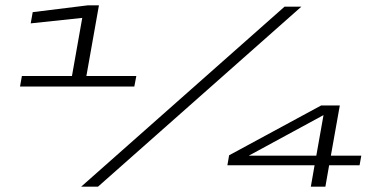

<svg xmlns="http://www.w3.org/2000/svg" viewBox="-20 -699 1460 719"><path d="M55 -375 62 -414.5H249.5L288 -632L95 -611.5L102.5 -653.5L308.5 -679H350.5L303.5 -414.5H490.5L483 -375ZM284 0 1045.5 -674H1108.5L347 0ZM1144 0 1158 -80H831.5L838 -117.5L1182.5 -304H1252.5L1219 -116H1333L1326.5 -80H1212.5L1198.5 0ZM911.5 -116H1164.5L1191.5 -268Z"/></svg>

Font: Anybody UltraExpanded Regular
Style: Italic
Weight: 400
Width: 9
Italic angle: -10°
Designer: Tyler Finck
Foundry: Etcetera Type Company
Version: Version 1.010; ttfautohint (v1.8.3) -l 8 -r 50 -G 200 -x 14 